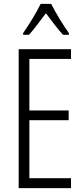

<svg xmlns="http://www.w3.org/2000/svg" viewBox="-20 -967 432 987"><path d="M243 -947H189C168 -903 127 -837 99 -797V-788H129C155 -816 188 -863 216 -899C245 -861 276 -818 304 -788H334V-797C311 -828 266 -901 243 -947ZM345 0V-51H131V-349H333V-399H131V-664H345V-714H76V0Z"/></svg>

Font: Noto Sans Devanagari UI ExtraCondensed Light
Style: Regular
Weight: 300
Width: 2
Designer: Jelle Bosma - Monotype Design Team
Foundry: Monotype Imaging Inc.
Version: Version 2.004